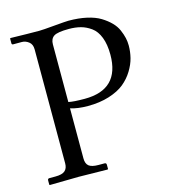

<svg xmlns="http://www.w3.org/2000/svg" viewBox="-100 -735 722 817"><g transform="rotate(-15 260.5 -326.5)"><path d="M186.5 -573.7V-319.8Q209 -314.9 257.8 -314.9Q411.6 -314.9 411.6 -468.3Q411.6 -513.7 399.4 -544.9Q387.2 -576.2 365.5 -591.8Q343.8 -607.4 320.6 -613.5Q297.4 -619.6 268.6 -619.6Q218.8 -619.6 202.6 -608.9Q186.5 -598.1 186.5 -573.7ZM106 -71.3V-573.7Q106 -595.7 91.8 -606.7Q77.6 -617.7 61.5 -617.7H23.4Q17.1 -617.7 17.1 -624V-644.5L19 -646.5Q99.6 -644.5 145.5 -644.5Q161.1 -644.5 212.6 -649.2Q264.2 -653.8 276.4 -653.8Q320.8 -653.8 356.7 -645.8Q392.6 -637.7 416 -623.3Q439.5 -608.9 456.1 -592Q472.7 -575.2 481.2 -555.4Q489.7 -535.6 493.4 -519Q497.1 -502.4 497.1 -485.8Q497.1 -458.5 490.5 -431.9Q483.9 -405.3 467 -377.7Q450.2 -350.1 424.6 -329.1Q398.9 -308.1 357.2 -294.9Q315.4 -281.7 263.2 -281.7Q218.8 -281.7 186.5 -292V-71.3Q186.5 -47.9 199.2 -37.8Q211.9 -27.8 241.2 -27.8H267.6Q275.9 -27.8 275.9 -19.5V-1L273.9 1Q187 -1 147.9 -1L19 1L17.1 -1V-19.5Q17.1 -27.8 24.9 -27.8H51.3Q81.1 -27.8 93.5 -38.6Q106 -49.3 106 -71.3Z"/></g></svg>

Font: Libertinage
Style: b
Weight: 400
Designer: OSP
Foundry: OSP
Version: Version 1.0; 2008; OFL relea